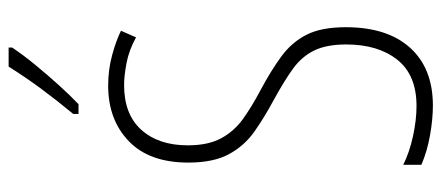

<svg xmlns="http://www.w3.org/2000/svg" viewBox="-302 -686 999 434"><g transform="rotate(-90 197.0 -469.5)"><path d="M352 -187Q352 -93 305.5 -41.5Q259 10 175 10Q144 10 107.5 3.5Q71 -3 41 -16V-57Q69 -43 105.5 -35Q142 -27 174 -27Q244 -27 278.5 -70.5Q313 -114 313 -186Q313 -230 299.5 -258Q286 -286 258.5 -306Q231 -326 187 -350Q148 -371 116 -393.5Q84 -416 65 -451Q46 -486 46 -543Q46 -631 94.5 -677.5Q143 -724 220 -724Q256 -724 289 -715Q322 -706 344 -695L329 -661Q300 -677 271 -682.5Q242 -688 221 -688Q155 -688 120 -649Q85 -610 85 -544Q85 -498 101 -468.5Q117 -439 145 -419Q173 -399 209 -380Q254 -356 286 -332.5Q318 -309 335 -275.5Q352 -242 352 -187ZM306 -941Q290 -917 267.5 -889.5Q245 -862 221 -835.5Q197 -809 178 -791H156V-803Q189 -843 214 -877Q239 -911 263 -949H306Z"/></g></svg>

Font: Noto Sans Arabic UI XCn XLt
Style: Regular
Weight: 200
Width: 2
Designer: Monotype Design Team, Nadine Chahine and Nizar Qandah
Foundry: Monotype Imaging Inc.
Version: Version 2.010; ttfautohint (v1.8.4.7-5d5b)